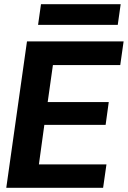

<svg xmlns="http://www.w3.org/2000/svg" viewBox="-20 -898 611 918"><path d="M10 0 109 -700H571L555 -587H233L208 -410H500L485 -301H192L166 -112H489L473 0ZM162 -779 176 -878H557L543 -779Z"/></svg>

Font: Host Grotesk Black
Style: Italic
Weight: 900
Italic angle: -8°
Designer: Doğukan Karapınar based on Poppins by Indian Type Foundry, Jonny Pinhorn
Foundry: Element Type
Version: Version 1.000; ttfautohint (v1.8.4.7-5d5b);gftools[0.9.33]